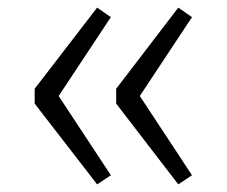

<svg xmlns="http://www.w3.org/2000/svg" viewBox="-20 -540 595 504"><path d="M235 -520 71 -307V-268L235 -56L271 -80L134 -288L271 -495ZM448 -520 285 -307V-268L448 -56L484 -80L347 -288L484 -495Z"/></svg>

Font: FiraGO Light
Style: Regular
Weight: 300
Designer: bBox Type
Foundry: bBox Type GmbH
Version: Version 1.001;PS 001.001;hotconv 1.0.88;makeotf.lib2.5.64775